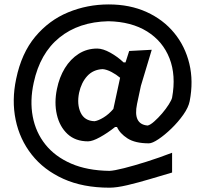

<svg xmlns="http://www.w3.org/2000/svg" viewBox="-20 -709 928 868"><path d="M475 139.5Q355 139.5 266.5 99.5Q178 59.5 123.5 -9.8Q69 -79 50.8 -167.2Q32.5 -255.5 53 -352Q77 -468.5 139.2 -543Q201.5 -617.5 288 -653.2Q374.5 -689 471.5 -689Q567 -689 642.5 -654.8Q718 -620.5 767.5 -560.2Q817 -500 836 -421Q855 -342 837.5 -251.5Q832 -223.5 808.8 -190.5Q785.5 -157.5 755 -128Q724.5 -98.5 696.5 -79.8Q668.5 -61 653 -61Q591 -61 556.2 -83.5Q521.5 -106 509 -135H500.5Q466 -107.5 432 -88.8Q398 -70 378 -70Q321 -70 285.2 -103.2Q249.5 -136.5 237 -190.8Q224.5 -245 237.5 -307Q248 -359.5 273.2 -400.8Q298.5 -442 335.8 -465.8Q373 -489.5 419.5 -489.5Q445 -489.5 478.8 -470.8Q512.5 -452 538.5 -427H547.5L564 -478.5L666 -484Q654 -444.5 641.5 -402.5Q629 -360.5 617 -321L599.5 -239Q580.5 -147 647.5 -141.5Q659.5 -144 677.2 -159.8Q695 -175.5 712.8 -196.2Q730.5 -217 743 -236.8Q755.5 -256.5 758 -267.5Q776.5 -368.5 746.2 -445.5Q716 -522.5 645 -566.8Q574 -611 470 -613Q336 -610 248.5 -539Q161 -468 132.5 -335.5Q114.5 -254 128 -182.2Q141.5 -110.5 185.2 -55.8Q229 -1 301.5 30.5Q374 62 475 63.5Q496.5 62.5 541 51.2Q585.5 40 642.5 22Q699.5 4 758 -18.5V71Q712 84.5 658.5 100.5Q605 116.5 556.2 128Q507.5 139.5 475 139.5ZM407.5 -161Q424.5 -163.5 448 -177.8Q471.5 -192 492.5 -216.5L523 -357.5Q506 -372 484.2 -383.5Q462.5 -395 444 -396.5Q401 -394.5 374.2 -365Q347.5 -335.5 337.5 -289.5Q327 -237.5 344.5 -200Q362 -162.5 407.5 -161Z"/></svg>

Font: Commissioner Loud SemiBold
Style: Regular
Weight: 600
Designer: Kostas Bartsokas
Foundry: Kostas Bartsokas
Version: Version 1.000; ttfautohint (v1.8.3)